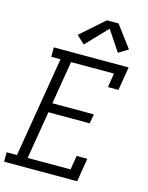

<svg xmlns="http://www.w3.org/2000/svg" viewBox="-145 -1059 885 1145"><g transform="rotate(15 297.5 -486.5)"><path d="M-5 0V-58H59L162 -677H105V-735H567L543 -590H478L492 -677H227L183 -411H439L429 -353H174L125 -58H390L404 -145H470L446 0ZM273 -798 223 -844 369 -973H441L541 -839L482 -803L398 -929Z"/></g></svg>

Font: Iosevka Curly Slab LtExObl
Style: Regular
Weight: 300
Width: 7
Italic angle: -9°
Monospace: yes
Designer: Belleve Invis
Foundry: Belleve Invis
Version: Version 11.1.0; ttfautohint (v1.8.3)